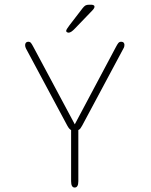

<svg xmlns="http://www.w3.org/2000/svg" viewBox="-20 -808 659 837"><path d="M305.5 9.5Q290 9.5 290 -18V-241Q281.5 -245 273 -261L93.5 -596Q89.5 -603.5 89.5 -611.5Q89.5 -617.5 93 -621.8Q96.5 -626 103 -626Q111 -626 115.2 -620.5Q119.5 -615 125.5 -603.5L306 -266L485.5 -603.5Q491.5 -615 496 -620.5Q500.5 -626 508.5 -626Q515.5 -626 519 -622Q522.5 -618 522.5 -612.5Q522.5 -608.5 521.5 -604.5Q520.5 -600.5 518 -596.5L338.5 -261Q334.5 -253.5 330.8 -248.5Q327 -243.5 321.5 -241V-18Q321.5 9.5 305.5 9.5ZM278.5 -665.5Q276.5 -665.5 272.5 -667.2Q268.5 -669 268.5 -673.5Q268.5 -679 283 -698L339.5 -771.5Q346.5 -780.5 352.2 -784Q358 -787.5 369 -787.5H377Q383 -787.5 387.5 -785.5Q392 -783.5 392 -779Q392 -772.5 383 -763L306.5 -683.5Q298.5 -675 291.5 -670.2Q284.5 -665.5 278.5 -665.5Z"/></svg>

Font: Sono Monospace ExtraLight
Style: Regular
Weight: 250
Version: Version 2.112